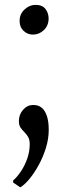

<svg xmlns="http://www.w3.org/2000/svg" viewBox="-20 -542 281 788"><path d="M115.5 -400Q93 -400 76.8 -415.2Q60.5 -430.5 60.5 -456Q60.5 -484.5 80.8 -503.2Q101 -522 125.5 -522Q154 -522 166.8 -505Q179.5 -488 179.5 -466Q179.5 -437 160 -418.5Q140.5 -400 115.5 -400ZM62.5 226.5 34 207V198.5Q50.5 184.5 66 161.2Q81.5 138 91.8 109Q102 80 102 50Q102 31 95.2 19.8Q88.5 8.5 79.8 0Q71 -8.5 64.2 -18.5Q57.5 -28.5 57.5 -45Q57.5 -72 74.8 -91.5Q92 -111 114.5 -111H118.5Q137.5 -111 151.2 -99.8Q165 -88.5 172.5 -65.8Q180 -43 180 -9Q180 27.5 168.5 64.8Q157 102 139 135Q121 168 101 192.2Q81 216.5 63.5 226.5Z"/></svg>

Font: Merriweather Light 18pt Light
Style: Regular
Weight: 300
Version: Version 2.100